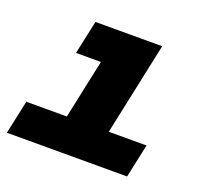

<svg xmlns="http://www.w3.org/2000/svg" viewBox="-102 -680 854 800"><g transform="rotate(20 325.0 -280.0)"><path d="M183 0 302 -560H488L369 0ZM3 0 35 -149H568L536 0ZM160 -411 192 -560H395L363 -411Z"/></g></svg>

Font: Azeret Mono Thin ExtraBold
Style: Italic
Weight: 800
Italic angle: -12°
Version: Version 1.002